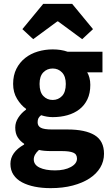

<svg xmlns="http://www.w3.org/2000/svg" viewBox="-20 -764 574 995"><path d="M242 211Q198 211 160.5 203.5Q123 196 94.5 181Q66 166 50 142Q34 118 34 85Q34 25 105 -15V-19Q85 -32 72 -52Q59 -72 59 -103Q59 -130 75 -154.5Q91 -179 115 -196V-200Q89 -218 68.5 -251.5Q48 -285 48 -329Q48 -374 65 -407.5Q82 -441 110.5 -463.5Q139 -486 176 -497Q213 -508 253 -508Q297 -508 330 -496H511V-389H432Q439 -378 443.5 -361Q448 -344 448 -324Q448 -281 433 -249.5Q418 -218 391.5 -197.5Q365 -177 329.5 -167Q294 -157 253 -157Q224 -157 193 -167Q183 -159 179 -151Q175 -143 175 -130Q175 -111 191.5 -102Q208 -93 250 -93H330Q422 -93 470.5 -63.5Q519 -34 519 33Q519 72 499.5 104.5Q480 137 444 160.5Q408 184 357 197.5Q306 211 242 211ZM253 -246Q282 -246 301.5 -266.5Q321 -287 321 -329Q321 -368 301.5 -388.5Q282 -409 253 -409Q224 -409 204.5 -389Q185 -369 185 -329Q185 -287 204.5 -266.5Q224 -246 253 -246ZM265 119Q315 119 347 101.5Q379 84 379 58Q379 35 359.5 27Q340 19 303 19H252Q226 19 210 17.5Q194 16 182 13Q155 37 155 62Q155 90 185 104.5Q215 119 265 119ZM96 -613 204 -744H354L462 -613L406 -561L281 -653H277L152 -561Z"/></svg>

Font: hySource Sans Pro
Style: Bold
Weight: 700
Designer: Paul D. Hunt
Foundry: Adobe Systems Incorporated
Version: Version 2.021;PS 2.000;hotconv 1.0.86;makeotf.lib2.5.63406